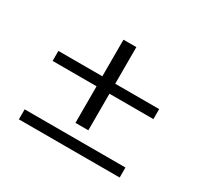

<svg xmlns="http://www.w3.org/2000/svg" viewBox="-95 -535 638 617"><g transform="rotate(30 224.5 -227.0)"><path d="M412.1 -249V-286.1H249V-421.9H201.2V-286.1H38.1V-249H201.2V-113.3H249V-249ZM412.1 -32.2V-69.3H38.1V-32.2Z"/></g></svg>

Font: Abhaya Libre SemiBold
Style: Regular
Weight: 600
Designer: Pushpananda Ekanayake, Sol Matas, Pathum Egodawatta
Foundry: Mooniak
Version: Version 1.050 ; ttfautohint (v1.6)